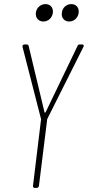

<svg xmlns="http://www.w3.org/2000/svg" viewBox="-20 -917 429 937"><path d="M192 -812C215 -812 235 -830 238 -855C241 -879 226 -897 202 -897C178 -897 158 -879 155 -855C152 -830 168 -812 192 -812ZM318 -812C341 -812 361 -830 364 -855C367 -879 352 -897 328 -897C304 -897 284 -879 282 -855C278 -830 294 -812 318 -812ZM149 0H159C165 0 169 -4 170 -10L210 -332C210 -333 210 -336 211 -337L387 -688C391 -695 388 -700 381 -700H369C364 -700 360 -698 358 -692L203 -370C201 -366 197 -366 197 -370L120 -692C119 -698 115 -700 110 -700H100C93 -700 88 -695 90 -688L180 -337C181 -336 181 -333 180 -332L141 -10C140 -4 144 0 149 0Z"/></svg>

Font: Barlow Condensed Thin
Style: Italic
Weight: 250
Width: 3
Italic angle: -7°
Designer: Jeremy Tribby
Foundry: Tribby Type
Version: Version 1.422;hotconv 1.0.109;makeotfexe 2.5.65596